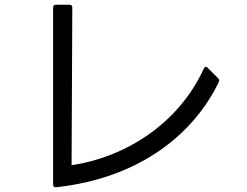

<svg xmlns="http://www.w3.org/2000/svg" viewBox="-20 -769 1040 810"><path d="M204 9C204 17 208 22 216 21C578 -18 802 -212 903 -423C906 -429 905 -434 900 -439L856 -483C850 -490 844 -488 840 -480C733 -245 506 -105 282 -72L285 -737C285 -745 281 -749 273 -749H216C208 -749 204 -745 204 -737Z"/></svg>

Font: LINE Seed JP_OTF Regular
Style: Regular
Weight: 400
Designer: LY Corporation & Fontrix & Fontworks
Version: Version 1.002